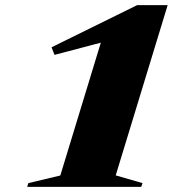

<svg xmlns="http://www.w3.org/2000/svg" viewBox="-20 -725 729 745"><path d="M214 -44 379 -585 413 -570.5 191.5 -512 180 -541.5 512 -705H630.5L429 -44.5L533 -14.5L528 0H85.5L90 -14.5Z"/></svg>

Font: Newsreader 60pt ExtraBold
Style: Italic
Weight: 800
Italic angle: -17°
Designer: Hugues Gentile
Foundry: Production Type
Version: Version 1.003